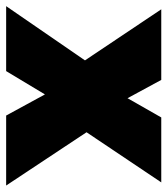

<svg xmlns="http://www.w3.org/2000/svg" viewBox="16 -550 532 609"><g transform="rotate(90 281.5 -246.0)"><path d="M-3 0 169 -250 7 -492H231L289 -385L350 -492H556L397 -255L566 0H344L277 -123L203 0Z"/></g></svg>

Font: Outfit Black
Style: Regular
Weight: 900
Designer: Rodrigo Fuenzalida
Foundry: fragTYPE
Version: Version 1.100; ttfautohint (v1.8.4.7-5d5b)